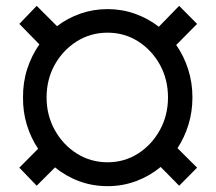

<svg xmlns="http://www.w3.org/2000/svg" viewBox="-20 -634 747 664"><path d="M352.1 9.8Q300.3 9.8 253.9 -7.3Q207.5 -24.4 170.4 -55.2L106.9 8.3L46.9 -54.2L111.8 -119.6Q86.9 -156.7 73 -201.7Q59.1 -246.6 59.6 -296.9Q59.1 -349.1 74.2 -395.8Q89.4 -442.4 116.2 -480.5L46.9 -551.3L106.9 -613.8L177.2 -543.5Q213.4 -571.3 258.1 -586.9Q302.7 -602.5 352.1 -602.5Q401.9 -602.5 447 -586.4Q492.2 -570.3 529.3 -541.5L599.6 -613.8L661.6 -551.3L589.4 -478.5Q615.7 -440.9 630.6 -394.8Q645.5 -348.6 645.5 -296.9Q645.5 -247.6 631.8 -203.1Q618.2 -158.7 593.8 -121.6L661.6 -54.2L599.6 8.3L535.6 -56.6Q498 -25.4 451.2 -7.8Q404.3 9.8 352.1 9.8ZM352.1 -72.8Q410.2 -72.8 457.5 -103Q504.9 -133.3 533 -184.3Q561 -235.4 561 -296.9Q561 -359.4 533 -410.2Q504.9 -460.9 457.5 -491Q410.2 -521 352.1 -521Q293.5 -521 245.6 -491Q197.8 -460.9 169.4 -410.2Q141.1 -359.4 141.1 -296.9Q141.1 -235.4 169.4 -184.3Q197.8 -133.3 245.6 -103Q293.5 -72.8 352.1 -72.8Z"/></svg>

Font: Inter Display Medium
Style: Regular
Weight: 500
Designer: Rasmus Andersson
Foundry: rsms
Version: Version 4.001;git-9221beed3